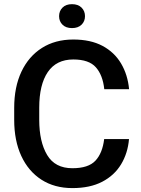

<svg xmlns="http://www.w3.org/2000/svg" viewBox="-20 -915 693 944"><path d="M492.2 -231.4H614.3Q608.4 -161.6 575.2 -106.9Q542 -52.2 482.2 -21.2Q422.4 9.8 335.9 9.8Q248 9.8 183.8 -31.5Q119.6 -72.8 84.7 -148.2Q49.8 -223.6 49.8 -325.7V-384.8Q49.8 -487.3 85.4 -562.7Q121.1 -638.2 186.3 -679.4Q251.5 -720.7 340.3 -720.7Q425.3 -720.7 483.9 -689.5Q542.5 -658.2 575.2 -603Q607.9 -547.9 614.7 -476.6H492.7Q485.4 -545.4 451.4 -584Q417.5 -622.6 340.3 -622.6Q257.3 -622.6 215.1 -560.8Q172.9 -499 172.9 -385.7V-325.7Q172.9 -218.3 211.7 -153.1Q250.5 -87.9 335.9 -87.9Q414.6 -87.9 449.2 -125Q483.9 -162.1 492.2 -231.4ZM270.5 -835.4Q270.5 -860.8 287.4 -877.7Q304.2 -894.5 334 -894.5Q363.8 -894.5 380.9 -877.7Q397.9 -860.8 397.9 -835.4Q397.9 -810.1 380.9 -793.5Q363.8 -776.9 334 -776.9Q304.2 -776.9 287.4 -793.5Q270.5 -810.1 270.5 -835.4Z"/></svg>

Font: Vazirmatn RD UI FD Medium
Style: Regular
Weight: 500
Designer: Saber Rastikerdar
Foundry: Saber Rastikerdar
Version: Version 33.003